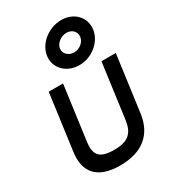

<svg xmlns="http://www.w3.org/2000/svg" viewBox="-220 -1019 1008 1138"><g transform="rotate(-30 284.5 -450.0)"><path d="M375.2 -830C413.2 -830 439.4 -802 434.8 -768C430.2 -734 395.5 -706 358.5 -706C320.5 -706 291.2 -734 295.8 -768C300.3 -801 337.2 -830 375.2 -830ZM347.5 -625C434.5 -625 512.2 -689 522.8 -768C533.5 -847 473.2 -911 386.2 -911C299.2 -911 218.5 -847 207.8 -768C197.2 -689 260.5 -625 347.5 -625ZM421.1 -208C409.5 -122 370.8 -87 273.8 -87C176.8 -87 146.6 -123 158.1 -208L208.4 -580H110.4L58.5 -196C40.4 -62 109.5 11 260.5 11C411.5 11 499.4 -62 517.5 -196L569.4 -580H471.4Z"/></g></svg>

Font: Charger
Style: ExBdIt
Weight: 400
Designer: Jasper
Foundry: Cannot Into Space Fonts
Version: Version 0.99